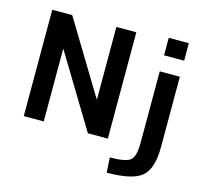

<svg xmlns="http://www.w3.org/2000/svg" viewBox="-131 -902 1372 1273"><g transform="rotate(15 555.0 -265.0)"><path d="M79 0V-730H216L517 -233H519V-730H656V0H519L218 -497H216V0ZM873 -630V-750H1011V-630ZM873 -28V-520H1011V-37Q1011 112 947 166Q883 220 707 220L701 117Q810 117 841.5 90.5Q873 64 873 -28Z"/></g></svg>

Font: M PLUS 1p
Style: Bold
Weight: 700
Version: Version 1.062